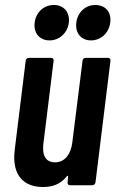

<svg xmlns="http://www.w3.org/2000/svg" viewBox="-20 -743 465 770"><path d="M179 -581C218 -581 251 -611 256 -652C261 -694 236 -723 196 -723C156 -723 124 -694 119 -652C114 -611 138 -581 179 -581ZM345 -581C385 -581 417 -611 422 -652C428 -694 403 -723 362 -723C323 -723 291 -694 286 -652C281 -611 305 -581 345 -581ZM311 -499 270 -172C264 -122 238 -92 201 -92C165 -92 148 -117 154 -167L195 -499C196 -506 192 -511 185 -511H96C89 -511 83 -506 83 -499L39 -142C26 -35 80 7 152 7C189 7 222 -3 248 -36C251 -40 254 -38 253 -34L251 -12C250 -5 254 0 261 0H350C357 0 362 -5 363 -12L423 -499C424 -506 420 -511 413 -511H324C317 -511 311 -506 311 -499Z"/></svg>

Font: Barlow Condensed SemiBold
Style: Italic
Weight: 600
Width: 3
Italic angle: -7°
Designer: Jeremy Tribby
Foundry: Tribby Type
Version: Version 1.422;hotconv 1.0.109;makeotfexe 2.5.65596